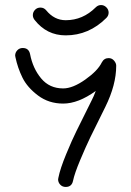

<svg xmlns="http://www.w3.org/2000/svg" viewBox="-20 -680 520 760"><path d="M110 -620Q110 -632 118.5 -641Q127 -650 140 -650Q154 -650 163 -639Q195 -600 240 -600Q308 -600 359 -651Q368 -660 380 -660Q392 -660 401 -651Q410 -642 410 -630Q410 -618 401 -609Q332 -540 240 -540Q165 -540 117 -601Q110 -610 110 -620ZM40 -460Q40 -472 48.5 -481Q57 -490 70 -490Q94 -490 99 -466Q110 -409 143 -369.5Q176 -330 230 -330Q268 -330 317.5 -365Q367 -400 383 -433Q392 -450 410 -450Q423 -450 431.5 -440Q440 -430 440 -420Q440 -344 397 -257Q356 -175 337.5 -136.5Q319 -98 297 -45.5Q275 7 269 36Q264 60 240 60Q227 60 218.5 51Q210 42 210 30Q210 29 210.5 27Q211 25 211 24Q218 -12 242 -70Q266 -128 282.5 -161Q299 -194 343 -283Q351 -298 359 -320Q290 -270 230 -270Q173 -270 130.5 -302Q88 -334 69 -372.5Q50 -411 41 -454Q41 -455 40.5 -457Q40 -459 40 -460Z"/></svg>

Font: Pecita
Style: Book
Weight: 400
Width: 7
Version: Version 4.3